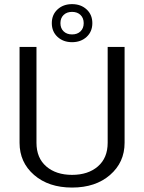

<svg xmlns="http://www.w3.org/2000/svg" viewBox="-20 -872 682 908"><path d="M389.6 -697.5Q362.5 -672.5 320.8 -672.5Q279.2 -672.5 252.1 -697.5Q225 -722.5 225 -762.5Q225 -802.5 252.1 -827.5Q279.2 -852.5 320.8 -852.5Q362.5 -852.5 389.6 -827.5Q416.7 -802.5 416.7 -762.5Q416.7 -722.5 389.6 -697.5ZM280.8 -723.8Q295.8 -709.2 320.8 -709.2Q345.8 -709.2 360.8 -723.8Q375.8 -738.3 375.8 -762.5Q375.8 -786.7 360.8 -801.2Q345.8 -815.8 320.8 -815.8Q295.8 -815.8 280.8 -801.2Q265.8 -786.7 265.8 -762.5Q265.8 -738.3 280.8 -723.8ZM72.5 -196.7V-650H152.5V-196.7Q152.5 -125 198.8 -85Q245 -45 320.8 -45Q396.7 -45 442.9 -85Q489.2 -125 489.2 -196.7V-650H569.2V-196.7Q569.2 -104.2 500.4 -44.6Q431.7 15 320.8 15Q210 15 141.2 -44.6Q72.5 -104.2 72.5 -196.7Z"/></svg>

Font: Boon
Style: Regular
Weight: 400
Designer: Sungsit Sawaiwan
Foundry: FontUni
Version: Version 3.0